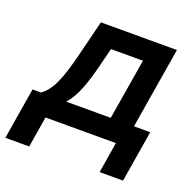

<svg xmlns="http://www.w3.org/2000/svg" viewBox="-178 -644 929 926"><g transform="rotate(20 286.0 -181.5)"><path d="M-56.6 158.2 -13.2 -106H30.3Q49.8 -119.6 64.9 -140.1Q80.1 -160.6 92.5 -188.5Q105 -216.3 116.2 -252.2Q127.4 -288.1 138.7 -333L186 -522.5H576.2L507.3 -106H590.8L547.4 158.2H427.2L453.1 0H91.8L65.9 158.2ZM159.7 -106H388.2L439.9 -418H275.9L254.4 -333Q235.4 -253.9 213.4 -197.8Q191.4 -141.6 159.7 -106Z"/></g></svg>

Font: Inter 28pt SemiBold
Style: Italic
Weight: 600
Italic angle: -9.3988°
Designer: Rasmus Andersson
Foundry: rsms
Version: Version 4.001;git-66647c0bb